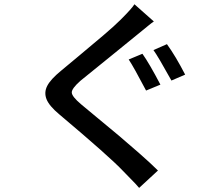

<svg xmlns="http://www.w3.org/2000/svg" viewBox="-20 -830 1040 917"><path d="M594.7 -545.9 660.2 -573.2Q692.4 -528.3 746.1 -425.8L677.7 -397.5Q618.2 -510.7 594.7 -545.9ZM712.9 -590.8 777.3 -619.1Q818.4 -562.5 864.3 -473.6L798.8 -445.3Q734.4 -561.5 712.9 -590.8ZM622.1 -809.6 714.8 -727.5Q703.1 -719.7 689 -708Q674.8 -696.3 659.7 -684.1Q644.5 -671.9 638.7 -667Q608.4 -641.6 505.4 -558.6Q402.3 -475.6 364.3 -444.3Q322.3 -407.2 322.8 -388.2Q323.2 -369.1 367.2 -332Q376 -324.2 442.4 -269.5Q508.8 -214.8 548.8 -181.2Q588.9 -147.5 645 -98.1Q701.2 -48.8 734.4 -15.6L644.5 67.4Q630.9 50.8 603 22.9Q575.2 -4.9 567.4 -13.7Q504.9 -80.1 262.7 -284.2Q214.8 -324.2 202.1 -356.4Q189.5 -388.7 205.6 -419.9Q221.7 -451.2 270.5 -491.2Q293.9 -510.7 357.9 -564Q421.9 -617.2 474.1 -661.6Q526.4 -706.1 556.6 -736.3Q610.4 -790 622.1 -809.6Z"/></svg>

Font: GenEi Gothic M SemiBold
Style: Regular
Weight: 500
Designer: o_tamon (Modified); [Source Han Sans]
Ryoko NISHIZUKA  (kana & ideographs); Paul D. Hunt (Latin, Greek & Cyrillic); Wenl
Version: Version 1.1a;Original Version 1.004